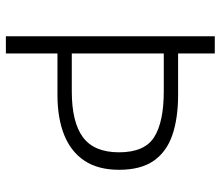

<svg xmlns="http://www.w3.org/2000/svg" viewBox="-70 -700 769 670"><g transform="rotate(90 315.0 -364.5)"><path d="M106 0V-729H166V-601H310Q392 -601 450.5 -581Q509 -561 540.5 -516Q572 -471 572 -395Q572 -322 540.5 -274.5Q509 -227 450.5 -203.5Q392 -180 310 -180H166V0ZM166 -230H298Q406 -230 458.5 -269Q511 -308 511 -395Q511 -484 458 -517.5Q405 -551 298 -551H166Z"/></g></svg>

Font: Noto Sans HK Thin Light
Style: Regular
Weight: 300
Version: Version 2.004-H2;hotconv 1.0.118;makeotfexe 2.5.65603